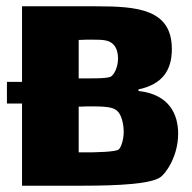

<svg xmlns="http://www.w3.org/2000/svg" viewBox="-20 -590 611 610"><path d="M420 -301V-306C496 -322 526 -367 526 -434C526 -561 417 -570 285 -570H50V-330H2V-261H50V0H244C360 0 457 -6 488 -26C506 -37 546 -93 546 -165C546 -227 518 -290 420 -301ZM340 -449C352 -437 355 -418 355 -404C355 -376 342 -351 331 -346C317 -340 266 -341 240 -341H230V-463C245 -464 259 -464 274 -464C308 -464 326 -463 340 -449ZM357 -115C349 -108 289 -105 230 -106V-251C247 -252 261 -252 272 -252C325 -252 341 -248 353 -237C365 -226 373 -199 373 -171C373 -149 366 -123 357 -115Z"/></svg>

Font: FilmFarsi_V5 Display
Style: Regular
Weight: 400
Designer: Borna Izadpanah
Foundry: Borna Izadpanah
Version: Version 1.000;PS 001.000;hotconv 1.0.88;makeotf.lib2.5.64775